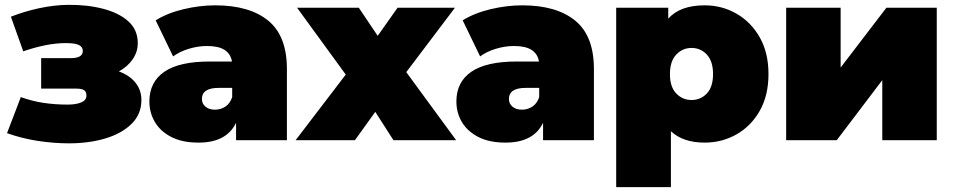

<svg xmlns="http://www.w3.org/2000/svg" viewBox="-20 -579 3942 793"><path d="M265 13Q202 13 136.5 3Q71 -7 9 -29L66 -178Q113 -161 160.5 -154Q208 -147 259 -147Q294 -147 315.5 -156Q337 -165 337 -184Q337 -200 327.5 -206.5Q318 -213 295 -213H150V-339H274Q322 -339 322 -369Q322 -384 307 -392.5Q292 -401 251 -401Q211 -401 166.5 -392Q122 -383 76 -367L25 -510Q81 -532 141.5 -545Q202 -558 259 -559Q339 -560 405 -543Q471 -526 510 -491Q549 -456 549 -401Q549 -364 527.5 -333.5Q506 -303 471 -284Q515 -268 539.5 -237.5Q564 -207 564 -166Q564 -107 523 -67Q482 -27 414.5 -7Q347 13 265 13Z M955 0V-72Q916 10 800 10Q733 10 688 -13Q643 -36 620 -74.5Q597 -113 597 -160Q597 -240 658.5 -282.5Q720 -325 847 -325H938Q933 -356 908 -372.5Q883 -389 835 -389Q798 -389 760 -377.5Q722 -366 695 -346L623 -495Q671 -525 738 -541Q805 -557 869 -557Q1010 -557 1087.5 -494Q1165 -431 1165 -294V0ZM939 -178V-216H883Q814 -216 814 -170Q814 -151 828.5 -138.5Q843 -126 868 -126Q891 -126 910.5 -138.5Q930 -151 939 -178Z M1201 0 1408 -271 1207 -547H1462L1540 -431L1622 -547H1859L1658 -281L1864 0H1605L1530 -117L1446 0Z M2223 0V-72Q2184 10 2068 10Q2001 10 1956 -13Q1911 -36 1888 -74.5Q1865 -113 1865 -160Q1865 -240 1926.5 -282.5Q1988 -325 2115 -325H2206Q2201 -356 2176 -372.5Q2151 -389 2103 -389Q2066 -389 2028 -377.5Q1990 -366 1963 -346L1891 -495Q1939 -525 2006 -541Q2073 -557 2137 -557Q2278 -557 2355.5 -494Q2433 -431 2433 -294V0ZM2207 -178V-216H2151Q2082 -216 2082 -170Q2082 -151 2096.5 -138.5Q2111 -126 2136 -126Q2159 -126 2178.5 -138.5Q2198 -151 2207 -178Z M2890 10Q2801 10 2751 -37V194H2525V-547H2740V-502Q2789 -557 2890 -557Q2962 -557 3022 -522.5Q3082 -488 3118 -424.5Q3154 -361 3154 -273Q3154 -185 3118 -121.5Q3082 -58 3022 -24Q2962 10 2890 10ZM2836 -166Q2874 -166 2899.5 -193Q2925 -220 2925 -273Q2925 -326 2899.5 -353.5Q2874 -381 2836 -381Q2799 -381 2773 -353.5Q2747 -326 2747 -273Q2747 -220 2773 -193Q2799 -166 2836 -166Z M3227 0V-547H3452V-300L3641 -547H3849V0H3624V-248L3436 0Z"/></svg>

Font: Montserrat Black
Style: Regular
Weight: 900
Designer: Julieta Ulanovsky
Foundry: Julieta Ulanovsky
Version: Version 9.000; ttfautohint (v1.8.4.7-5d5b)